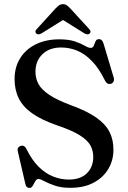

<svg xmlns="http://www.w3.org/2000/svg" viewBox="-20 -906 629 942"><path d="M324.5 15.5Q280 15.5 248.5 4.5Q217 -6.5 197.2 -17.2Q177.5 -28 169.5 -28Q161 -28 156.2 -21.5Q151.5 -15 147.2 -6.2Q143 2.5 138 9.2Q133 16 124.5 16Q116.5 16 111.2 11Q106 6 104 -5.5L67 -165Q65 -174 68.8 -180.5Q72.5 -187 81 -190Q90.5 -193 97.5 -189.2Q104.5 -185.5 109.5 -175.5Q136.5 -120.5 170 -87.5Q203.5 -54.5 241.2 -39.8Q279 -25 318 -25Q374 -25 405.5 -55.2Q437 -85.5 437.5 -134.5Q438 -165.5 424 -191.8Q410 -218 371 -242.5Q332 -267 257.5 -292Q183 -318 137.8 -350Q92.5 -382 72 -423.5Q51.5 -465 51.5 -518Q51.5 -576.5 79 -620.5Q106.5 -664.5 156 -688.8Q205.5 -713 270.5 -713Q317.5 -713 347.5 -702.8Q377.5 -692.5 395.8 -681.8Q414 -671 425 -671Q436 -671 440 -681.8Q444 -692.5 448.8 -703.2Q453.5 -714 465.5 -714Q474 -714 479.5 -708.5Q485 -703 489 -689L538 -525Q541 -514.5 537.2 -506.2Q533.5 -498 524.5 -495Q515.5 -492.5 508.2 -496Q501 -499.5 496 -509Q466 -570.5 431.2 -606.2Q396.5 -642 358.5 -657.5Q320.5 -673 280 -673Q222.5 -673 188.2 -640Q154 -607 154 -553.5Q154 -521.5 168.5 -494.2Q183 -467 221 -441.2Q259 -415.5 329 -389.5Q407 -361 452.5 -329Q498 -297 517.5 -258.2Q537 -219.5 536.5 -170.5Q536.5 -119.5 511.5 -77.2Q486.5 -35 439.5 -9.8Q392.5 15.5 324.5 15.5ZM309 -820.5H269L393 -743Q410 -733 419.5 -741Q423.5 -744 424 -750Q424.5 -756 418 -763L324.5 -865Q315.5 -874.5 308 -880Q300.5 -885.5 289.5 -885.5Q278 -885.5 270.2 -880Q262.5 -874.5 253 -865L160 -763Q153 -756 153.8 -750Q154.5 -744 158.5 -741Q168 -733 185 -743Z"/></svg>

Font: Fraunces 18pt
Style: Regular
Weight: 400
Version: Version 1.000;[b76b70a41]